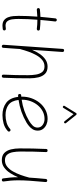

<svg xmlns="http://www.w3.org/2000/svg" viewBox="630 -1508 896 2197"><g transform="rotate(90 1078.5 -410.0)"><path d="M330.1 -398.4Q329.6 -391.1 323.5 -386.7Q317.4 -382.3 310.5 -382.8Q263.2 -389.2 206.1 -389.2Q202.1 -335.4 199.7 -281.7Q197.3 -228 197.3 -173.3Q197.3 -138.2 201.4 -104Q205.6 -69.8 221.9 -47.4Q238.3 -24.9 274.9 -24.9Q291 -24.9 308.1 -28.3Q314.9 -29.8 321 -25.4Q327.1 -21 328.6 -14.2Q330.1 -6.8 325.7 -0.7Q321.3 5.4 314.5 6.8Q293.9 10.3 274.9 10.3Q234.4 10.3 211.4 -8.1Q188.5 -26.4 178 -54.7Q167.5 -83 164.8 -114.7Q162.1 -146.5 162.1 -173.3Q162.1 -228 164.3 -281.7Q166.5 -335.4 170.9 -388.7Q129.9 -387.2 92.3 -382.8Q85.4 -382.3 79.6 -386.7Q73.7 -391.1 72.8 -398.4Q72.3 -405.3 76.7 -411.4Q81.1 -417.5 88.4 -418Q129.9 -422.9 173.3 -423.8Q177.2 -467.3 181.6 -510Q186 -552.7 190.9 -595.7Q191.9 -603 197.8 -607.7Q203.6 -612.3 210.4 -611.3Q217.8 -610.8 222.4 -604.7Q227.1 -598.6 226.1 -591.8Q221.2 -549.8 216.8 -508.1Q212.4 -466.3 209 -424.3Q265.6 -423.8 314.9 -418Q321.8 -417.5 326.4 -411.4Q331.1 -405.3 330.1 -398.4Z M508.8 17.6Q502.4 17.1 497.3 12Q492.2 6.8 492.7 -1L540 -677.7Q541.5 -696.8 559.1 -694.8Q565.9 -694.3 571 -689.2Q576.2 -684.1 575.2 -675.8L550.8 -329.1Q570.8 -376 598.1 -416.3Q625.5 -456.5 661.4 -481.2Q697.3 -505.9 743.7 -505.9Q796.4 -505.9 825.2 -476.8Q854 -447.8 865.2 -401.4Q876.5 -355 876.5 -301.8Q876.5 -226.6 875.2 -153.8Q874 -81.1 870.1 0.5Q870.1 6.8 865.2 12.2Q860.4 17.6 852.1 17.6Q834.5 17.6 834.5 -0.5Q838.4 -77.6 839.6 -145Q840.8 -212.4 840.8 -282.2Q840.8 -331.5 833.5 -374.5Q826.2 -417.5 804.7 -444.1Q783.2 -470.7 741.2 -470.7Q699.7 -470.7 668 -445.3Q636.2 -419.9 612.8 -378.7Q589.4 -337.4 572.3 -289.3Q555.2 -241.2 543.5 -196.3Q543 -193.4 541.5 -191.4L527.8 1Q526.4 18.6 508.8 17.6Z M1480.5 -50.8Q1441.9 -15.6 1394 -2.7Q1346.2 10.3 1296.9 10.3Q1215.8 10.3 1158.2 -31.5Q1100.6 -73.2 1088.9 -169.4Q1082 -168.9 1074.7 -168.5Q1057.6 -167.5 1055.7 -185.1Q1054.7 -202.1 1072.3 -204.1Q1079.6 -204.6 1086.4 -205.1Q1086.4 -210 1086.4 -214.8Q1086.4 -269.5 1104.7 -321.5Q1123 -373.5 1157 -415.3Q1190.9 -457 1238 -481.7Q1285.2 -506.3 1342.3 -506.3Q1375 -506.3 1405.3 -493.2Q1435.5 -480 1455.3 -454.8Q1475.1 -429.7 1475.1 -393.1Q1475.1 -360.4 1459.7 -335.7Q1444.3 -311 1422.9 -293.5Q1401.4 -275.9 1383.3 -265.1Q1262.7 -193.8 1124 -173.8Q1133.8 -92.8 1180.2 -58.8Q1226.6 -24.9 1296.9 -24.9Q1342.3 -24.9 1383.5 -36.9Q1424.8 -48.8 1456.1 -77.1Q1461.4 -82 1469 -81.8Q1476.6 -81.5 1481.4 -76.2Q1486.3 -70.8 1486.1 -63.2Q1485.8 -55.7 1480.5 -50.8ZM1341.8 -471.2Q1294.4 -471.2 1254.4 -450.2Q1214.4 -429.2 1184.6 -393.1Q1154.8 -356.9 1138.2 -311.3Q1121.6 -265.6 1121.6 -216.3Q1121.6 -212.9 1121.6 -209.5Q1253.4 -228.5 1363.8 -294.4Q1392.1 -311 1416.3 -334.7Q1440.4 -358.4 1440.4 -391.1Q1440.4 -427.7 1410.6 -449.5Q1380.9 -471.2 1341.8 -471.2ZM1197.3 -683.1Q1186.5 -689.5 1192.9 -700.7L1273.9 -832Q1277.8 -838.4 1284.9 -837.9Q1292 -837.4 1295.4 -833.5L1389.2 -715.8Q1392.6 -711.9 1391.8 -706.3Q1391.1 -700.7 1387.2 -697.3Q1383.3 -693.8 1377.7 -694.8Q1372.1 -695.8 1368.7 -699.7L1286.6 -803.2L1215.3 -687Q1208 -675.8 1197.3 -683.1Z M2063.5 -482.9Q2053.7 -378.4 2048.8 -304.2Q2043.9 -230 2043.9 -172.4Q2043.9 -124.5 2047.4 -84Q2050.8 -43.5 2057.1 -2.4Q2058.6 5.4 2054.4 10.5Q2050.3 15.6 2043.9 17.1Q2037.1 18.6 2030 15.4Q2022.9 12.2 2022 3.4Q2015.6 -38.1 2012 -79.6Q2008.3 -121.1 2008.3 -168.9Q1988.3 -120.1 1960.9 -77.6Q1933.6 -35.2 1896.7 -8.8Q1859.9 17.6 1812.5 17.6Q1759.3 17.6 1730.2 -11.5Q1701.2 -40.5 1689.9 -87.2Q1678.7 -133.8 1678.7 -186.5Q1678.7 -261.7 1679.9 -334.7Q1681.2 -407.7 1685.1 -488.8Q1685.1 -505.9 1703.1 -505.9Q1720.7 -505.9 1720.7 -488.3Q1716.8 -410.6 1715.6 -342.3Q1714.4 -273.9 1714.4 -197.3Q1714.4 -150.9 1721.7 -109.9Q1729 -68.8 1750.5 -43.5Q1772 -18.1 1814 -18.1Q1855.5 -18.1 1887.2 -43.5Q1918.9 -68.8 1942.4 -110.1Q1965.8 -151.4 1982.9 -199.2Q2000 -247.1 2011.7 -292.5Q2012.2 -293.9 2012.7 -294.9Q2015.1 -335.4 2019 -382.8Q2022.9 -430.2 2028.3 -486.3Q2029.3 -494.6 2035.4 -498.8Q2041.5 -502.9 2047.9 -502Q2054.7 -501.5 2059.6 -496.6Q2064.5 -491.7 2063.5 -482.9Z"/></g></svg>

Font: Mikhak-FD ExtraLight
Style: Regular
Weight: 200
Designer: Amin Abedi
Version: Version 3.2